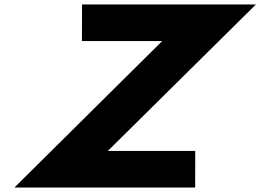

<svg xmlns="http://www.w3.org/2000/svg" viewBox="-20 -845 1173 865"><path d="M1133 -825H349.6L349.1 -660H710.7L44.8 0H859.2L859.6 -165H465.8Z"/></svg>

Font: Hussar
Style: BdSuprExtOblThree
Weight: 700
Foundry: Cannot Into Space Fonts
Version: Version 2.00